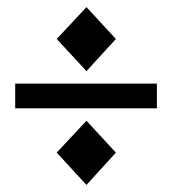

<svg xmlns="http://www.w3.org/2000/svg" viewBox="-20 -547 486 542"><path d="M140.1 -437 224.1 -526.9 307.1 -437 224.1 -346.2ZM422.9 -241.2H22.9V-311H422.9ZM140.1 -116.2 224.1 -206.1 307.1 -116.2 224.1 -24.9Z"/></svg>

Font: Bluu Next
Style: Bold
Weight: 700
Designer: Jean-Baptiste Morizot, Igor Stepanchenko (Cyrillic)
Foundry: Igor Stepanchenko
Version: Version 1.005